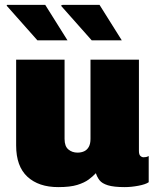

<svg xmlns="http://www.w3.org/2000/svg" viewBox="-20 -755 640 785"><path d="M218 10Q138 10 92 -32.5Q46 -75 46 -160V-511H244V-187Q244 -157 259.5 -144Q275 -131 297 -131Q312 -131 324 -136.5Q336 -142 343 -154.5Q350 -167 350 -187V-511H548V-138Q548 -123 554 -117.5Q560 -112 567 -112Q573 -112 577.5 -113Q582 -114 588 -117V-10Q575 -1 545.5 4.5Q516 10 490 10Q445 10 421 2.5Q397 -5 387 -18Q377 -31 372 -47Q360 -34 342.5 -21Q325 -8 296 1Q267 10 218 10ZM355 -590 229 -732 236 -735H387L478 -590ZM133 -590 7 -732 9 -735H165L256 -590Z"/></svg>

Font: Chivo Mono Medium Black
Style: Regular
Weight: 900
Monospace: yes
Version: Version 1.008